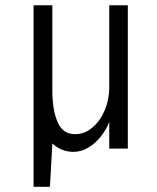

<svg xmlns="http://www.w3.org/2000/svg" viewBox="-20 -575 608 743"><path d="M109.9 -554.7H182.6V-222.7Q182.6 -151.4 202.4 -103.5Q222.2 -55.7 271 -55.7Q306.6 -55.7 336.9 -80.8Q367.2 -106 385 -147.7Q402.8 -189.5 402.8 -236.3V-554.7H474.6V0H402.8V-103.5Q392.6 -76.2 372.1 -49.3Q351.6 -22.5 323.5 -4.9Q295.4 12.7 264.2 12.7Q218.3 12.7 182.6 -19.5L173.3 147.9H109.9Z"/></svg>

Font: Decalotype Light
Style: Regular
Weight: 300
Designer: Alfredo Marco Pradil
Foundry: Alfredo Marco Pradil
Version: Version 1.0